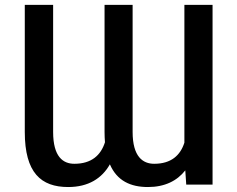

<svg xmlns="http://www.w3.org/2000/svg" viewBox="-20 -747 960 777"><path d="M80.3 -213.1C80.3 -47.6 146 9.9 256 9.9C337.4 9.9 392.4 -24.9 424.7 -82C453.5 -15.3 508.2 9.9 578.8 9.9C647 9.9 696.7 -15.3 729.8 -57.5L733.7 0H840.2V-727.3H726.2V-169.7C709.9 -118.3 672.6 -84.2 604 -84.2C558.6 -84.2 516.7 -112.2 516.7 -213.1V-727.3H403.1V-213.1C403.1 -198.2 403.8 -184.3 404.8 -171.2C388.1 -119 350.5 -84.2 280.9 -84.2C235.4 -84.2 195 -112.2 195 -213.1V-727.3H80.3Z"/></svg>

Font: Magic Ui Pro Medium
Style: Regular
Weight: 500
Designer: Stefan Endress, Andreas Faust
Version: Version 1.000;FEAKit 1.0